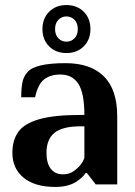

<svg xmlns="http://www.w3.org/2000/svg" viewBox="-20 -730 536 760"><path d="M29 -125Q29 -175 52.5 -208Q76 -241 135 -258Q194 -275 299 -275H314Q314 -362 290 -398.5Q266 -435 219 -435Q180 -435 155 -416Q130 -397 119 -345H64Q64 -379 68.5 -403Q73 -427 89 -445Q120 -480 239 -480Q339 -480 391.5 -427.5Q444 -375 444 -270V0H359L324 -45H319Q310 -31 291 -17Q257 10 199 10Q118 10 73.5 -26.5Q29 -63 29 -125ZM294 -72Q307 -86 314 -105V-230H299Q228 -230 196 -204.5Q164 -179 164 -125Q164 -84 181 -62Q198 -40 229 -40Q250 -40 265 -48.5Q280 -57 294 -72ZM148 -615Q148 -657 174.5 -683.5Q201 -710 243 -710Q285 -710 311.5 -683.5Q338 -657 338 -615Q338 -573 311.5 -546.5Q285 -520 243 -520Q201 -520 174.5 -546.5Q148 -573 148 -615ZM288 -615Q288 -638 275 -651.5Q262 -665 243 -665Q224 -665 211 -651.5Q198 -638 198 -615Q198 -592 211 -578.5Q224 -565 243 -565Q262 -565 275 -578.5Q288 -592 288 -615Z"/></svg>

Font: Philosopher
Style: Bold
Weight: 700
Designer: Jovanny Lemonad
Foundry: Jovanny Lemonad
Version: Version 2.000